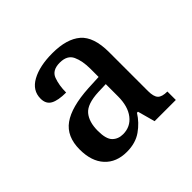

<svg xmlns="http://www.w3.org/2000/svg" viewBox="-100 -815 531 531"><g transform="rotate(-45 166.0 -549.5)"><path d="M117 -380Q76 -380 52.5 -405.5Q29 -431 29 -477Q29 -528 62.5 -552Q96 -576 166 -580L208 -582V-614Q208 -645 198.5 -665.5Q189 -686 160 -686Q130 -686 122 -664.5Q114 -643 114 -615Q83 -615 67.5 -623.5Q52 -632 52 -653Q52 -685 83 -702Q114 -719 164 -719Q220 -719 248.5 -694.5Q277 -670 277 -610V-458Q277 -436 285 -427.5Q293 -419 314 -419V-386H231L217 -437H213Q198 -413 174.5 -396.5Q151 -380 117 -380ZM144 -422Q173 -422 190.5 -444.5Q208 -467 208 -506V-554L178 -553Q133 -551 117 -532Q101 -513 101 -478Q101 -446 113 -434Q125 -422 144 -422Z"/></g></svg>

Font: Noto Serif Tamil Condensed
Style: Regular
Weight: 400
Width: 3
Designer: Indian Type Foundry, Tom Grace, and the Monotype Design Team
Foundry: Monotype Imaging Inc.
Version: Version 2.004; ttfautohint (v1.8.4.7-5d5b)